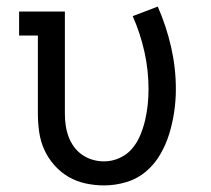

<svg xmlns="http://www.w3.org/2000/svg" viewBox="-20 -555 640 583"><path d="M296 8Q268 8 240 2Q212 -4 188 -18Q164 -32 145 -53.5Q126 -75 114.5 -100.5Q103 -126 99 -154Q95 -182 95 -210V-447H38V-520H177V-210Q177 -192 179.5 -174.5Q182 -157 188 -140.5Q194 -124 204.5 -109.5Q215 -95 229.5 -85Q244 -75 261 -70Q278 -65 296 -65Q320 -65 342.5 -75Q365 -85 380.5 -103Q396 -121 405.5 -143.5Q415 -166 420.5 -189.5Q426 -213 428.5 -236.5Q431 -260 431 -284Q431 -342 418.5 -398Q406 -454 383 -506L459 -535Q485 -476 499.5 -412.5Q514 -349 514 -284Q514 -250 509 -216Q504 -182 494 -149Q484 -116 466.5 -86Q449 -56 423 -34Q397 -12 363.5 -2Q330 8 296 8Z"/></svg>

Font: Iosevka Plex Etoile
Style: Regular
Weight: 400
Designer: Belleve Invis
Foundry: Belleve Invis
Version: Version 25.1.1; ttfautohint (v1.8.4)